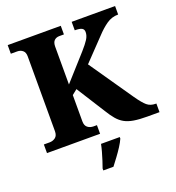

<svg xmlns="http://www.w3.org/2000/svg" viewBox="-162 -843 1093 1193"><g transform="rotate(-20 384.0 -246.5)"><path d="M24 0V-57H62Q84 -57 100.5 -69.5Q117 -82 117 -111V-606Q117 -632 102.5 -644.5Q88 -657 66 -657H24V-714H375V-657H345Q324 -657 311 -644.5Q298 -632 298 -604V-354L446 -519Q477 -554 492 -577.5Q507 -601 507 -625Q507 -643 493.5 -650.5Q480 -658 447 -658V-714H734V-658Q691 -658 656 -633.5Q621 -609 587 -572L452 -431L650 -144Q684 -95 706.5 -76Q729 -57 763 -57H768V0H688Q635 0 599 -6Q563 -12 538 -26Q513 -40 493 -63.5Q473 -87 451 -123L332 -311L298 -284V-110Q298 -82 314 -69.5Q330 -57 353 -57H375V0ZM316 208Q323 189 331.5 162.5Q340 136 347.5 109Q355 82 359 61H483V71Q474 92 457 118.5Q440 145 420 172Q400 199 383 221H316Z"/></g></svg>

Font: Noto Serif Lao ExtraBold
Style: Regular
Weight: 800
Designer: Monotype Design Team
Foundry: Monotype Imaging Inc.
Version: Version 2.003; ttfautohint (v1.8.4.7-5d5b)